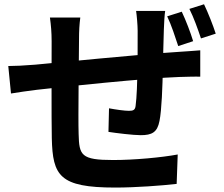

<svg xmlns="http://www.w3.org/2000/svg" viewBox="-20 -819 1040 891"><path d="M746.5 -768.2H611.6C614.6 -749.1 618.8 -701.7 618.8 -676.4C618.8 -617.6 618.8 -559.6 618.5 -506.8C616.8 -437.7 614.7 -366.1 609.2 -327.1C606.8 -308.2 597.9 -304.7 578 -304.7C558.3 -304.7 516.8 -310.5 485.9 -316.4L483.3 -207C517.9 -201.5 598.3 -191.7 633.2 -191.7C684.9 -191.7 710.1 -204.7 720.2 -257.9C730.5 -308.7 734 -417.3 736 -505.7C737.2 -557.5 738 -614.2 740.4 -681.9C741.1 -708.2 743.7 -752.5 746.5 -768.2ZM352.6 -737.5H211.7C216.5 -702.9 219.6 -668.9 219.6 -627.3C219.6 -567.2 218.4 -262.9 220.4 -176.8C224.6 -3.7 255.4 51.4 514.7 51.4C610 51.4 732 42.2 799.8 34.4L804.7 -102.1C730 -88.2 603.5 -76.4 505.6 -76.4C355.6 -76.4 347.4 -98.4 344.9 -196.7C342.1 -278.7 346.5 -542.8 346.7 -634.3C346.7 -676.7 348.5 -705 352.6 -737.5ZM18.4 -512.6 31 -385.1C58.2 -389.9 119.6 -398.4 152 -402.4C267.4 -415.5 656.4 -456.7 812.6 -461.8C838.9 -462.6 891.6 -464.1 909.3 -463.1V-585.5C879.8 -582.9 839.9 -580.4 813.4 -578.6C620.3 -566.3 243.9 -527.9 143.5 -518.9C92.9 -514.6 46.2 -512.6 18.4 -512.6ZM823.5 -764.7 755.8 -743.2C775.5 -702.5 792.8 -648.2 807.1 -605.2L876.3 -627.9C864.7 -667 842.3 -725.2 823.5 -764.7ZM926.8 -799.2 858.8 -777.7C879 -738 898 -684.4 912.6 -640.7L981.1 -662.8C968.8 -701.2 945.8 -759.7 926.8 -799.2Z"/></svg>

Font: Source Han Sans JP VF
Style: Regular
Weight: 250
Designer: Ryoko NISHIZUKA 西塚涼子 (kana, bopomofo & ideographs); Paul D. Hunt (Latin, Greek & Cyrillic); Sandoll Communications 산돌커뮤니
Foundry: Adobe
Version: Version 2.004;hotconv 1.0.118;makeotfexe 2.5.65603